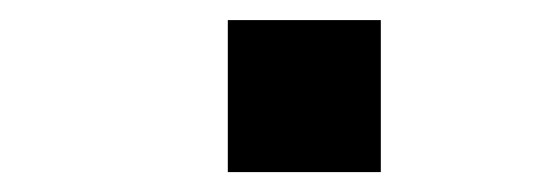

<svg xmlns="http://www.w3.org/2000/svg" viewBox="-20 -362 558 193"><path d="M209 -341.8H362.8V-189H209Z"/></svg>

Font: Fantasque Sans Mono
Style: Bold
Weight: 700
Monospace: yes
Designer: Jany Belluz
Version: Version 1.8.0 ; ttfautohint (v1.8.2)